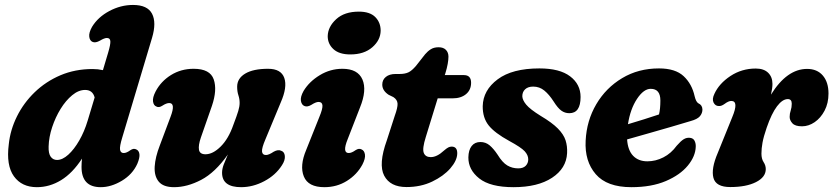

<svg xmlns="http://www.w3.org/2000/svg" viewBox="-20 -745 3368 776"><path d="M594.5 -592 474 -189Q463 -153 465.2 -139.8Q467.5 -126.5 480 -126.5Q491.5 -126.5 507 -138Q520.5 -147 531 -141Q541.5 -136.5 543.5 -122.2Q545.5 -108 535 -83Q515.5 -40 472.2 -14.2Q429 11.5 387 11.5Q309.5 11.5 309.5 -70.5Q309.5 -87.5 311.5 -104Q273 -45 226.8 -16.8Q180.5 11.5 129 11.5Q68 11.5 36.2 -32.5Q4.5 -76.5 15.5 -162Q21.5 -220 48.5 -274.5Q75.5 -329 120.2 -372.2Q165 -415.5 224.2 -440.8Q283.5 -466 354 -466Q376 -466 396 -461.5L417 -532Q427 -565.5 426 -578.5Q425 -591.5 412 -591.5Q402 -591.5 384.5 -581Q366 -570.5 354.5 -575.5Q343 -580 340.8 -596.2Q338.5 -612.5 352 -636.5Q376 -676 422 -700.5Q468 -725 517.5 -725Q576 -725 594.5 -689.5Q613 -654 594.5 -592ZM176.5 -153Q175.5 -124.5 185 -111.5Q194.5 -98.5 210.5 -98.5Q232.5 -98.5 256 -119.8Q279.5 -141 300.2 -177Q321 -213 334.5 -258L362.5 -351Q354.5 -381.5 324 -381.5Q297.5 -381.5 271.8 -360.2Q246 -339 225 -305Q204 -271 190.8 -231Q177.5 -191 176.5 -153Z M1115.5 -136Q1129.5 -132 1131.2 -114.8Q1133 -97.5 1119.5 -77Q1094 -37 1048.2 -12.8Q1002.5 11.5 954.5 11.5Q877.5 11.5 877.5 -47Q877.5 -62.5 884.5 -80.8Q891.5 -99 901 -120.5Q849.5 -47.5 793 -18Q736.5 11.5 683.5 11.5Q640 11.5 621.5 -11Q603 -33.5 605.2 -71.8Q607.5 -110 626 -157.5L669.5 -273.5Q690.5 -328.5 664 -328.5Q652.5 -328.5 636.5 -318Q622 -308.5 612 -314.5Q601 -318.5 598.5 -334.5Q596 -350.5 609 -375.5Q630.5 -416.5 671.2 -441.8Q712 -467 762.5 -467Q829 -467 843.8 -424.2Q858.5 -381.5 836.5 -317L792 -189.5Q781 -157.5 784.2 -139.5Q787.5 -121.5 810.5 -121.5Q840.5 -121.5 872 -152.8Q903.5 -184 923 -240Q937.5 -278 943 -296.5Q948.5 -315 948.5 -329Q948.5 -345 943.5 -360Q938.5 -375 938.5 -394.5Q938.5 -428 971 -447.5Q1003.5 -467 1063.5 -467Q1116 -467 1129 -430Q1142 -393 1114.5 -330.5L1053 -182.5Q1037.5 -146.5 1039 -132.5Q1040.5 -118.5 1055 -118.5Q1066.5 -118.5 1086.5 -132Q1104 -141.5 1115.5 -136Z M1396 -525Q1351 -525 1327.8 -546.2Q1304.5 -567.5 1304.5 -599Q1305.5 -637 1338.8 -667.5Q1372 -698 1430.5 -698Q1475 -698 1496.8 -676Q1518.5 -654 1518.5 -621Q1518 -583 1484.8 -554Q1451.5 -525 1396 -525ZM1385 -182Q1362.5 -126.5 1389.5 -126.5Q1401 -126.5 1417 -138Q1431 -147 1441.5 -141Q1452.5 -136.5 1455 -120.5Q1457.5 -104.5 1444.5 -79.5Q1422.5 -39 1382 -13.8Q1341.5 11.5 1291 11.5Q1225.5 11.5 1208 -31.8Q1190.5 -75 1217.5 -139L1271 -273Q1284.5 -305.5 1283.2 -319.2Q1282 -333 1267.5 -333Q1256.5 -333 1238 -321Q1222 -311.5 1210.5 -316.5Q1199 -321 1196.2 -337.2Q1193.5 -353.5 1207 -377.5Q1230 -415.5 1272.5 -441.2Q1315 -467 1364 -467Q1426 -467 1444.8 -423.8Q1463.5 -380.5 1435 -310.5Z M1570 -352.5 1550.5 -362Q1525 -379 1525 -403Q1525 -422.5 1539.5 -434.2Q1554 -446 1579 -446H1595Q1616.5 -446 1630.5 -452.5Q1644.5 -459 1661.5 -479L1698 -525.5Q1708.5 -538 1721.2 -546Q1734 -554 1752.5 -554Q1772 -554 1782.2 -543.5Q1792.5 -533 1792.5 -516Q1792.5 -504 1789.5 -486.8Q1786.5 -469.5 1779.5 -447L1777.5 -441.5H1855Q1884 -441.5 1884 -410.5Q1884 -381.5 1863.5 -364.5Q1843 -347.5 1809 -347.5H1749L1701 -191.5Q1686 -144 1692.8 -127Q1699.5 -110 1721 -110Q1746 -110 1774.5 -136.5Q1785.5 -146 1792 -149.2Q1798.5 -152.5 1806 -152.5Q1829 -152 1828 -123.5Q1827 -95.5 1799.8 -64.2Q1772.5 -33 1726.5 -11Q1680.5 11 1623 11Q1557 11 1532.8 -35Q1508.5 -81 1543.5 -178L1575.5 -277Q1587.5 -310 1586.8 -326Q1586 -342 1570 -352.5Z M2074.5 -64.5Q2094.5 -64.5 2104.8 -75Q2115 -85.5 2115 -101Q2115 -118 2100.5 -133.8Q2086 -149.5 2038 -175.5Q1979.5 -207.5 1955 -238.2Q1930.5 -269 1931 -316Q1932.5 -380.5 1991.5 -424.5Q2050.5 -468.5 2160 -468.5Q2242 -468.5 2284.2 -436.5Q2326.5 -404.5 2326.5 -353Q2326.5 -287.5 2281 -287.5Q2263 -287.5 2248.8 -297.8Q2234.5 -308 2217.5 -335Q2199.5 -363 2180 -379Q2160.5 -395 2135 -395Q2114 -395 2102.5 -384.2Q2091 -373.5 2091 -356Q2091.5 -340.5 2106.8 -322Q2122 -303.5 2165.5 -276.5Q2211 -249.5 2234.5 -225.8Q2258 -202 2265.8 -178Q2273.5 -154 2272 -126Q2269 -64.5 2211.2 -26.5Q2153.5 11.5 2055.5 11.5Q1961.5 11.5 1917 -23.8Q1872.5 -59 1873 -109Q1873.5 -138.5 1886.2 -154.8Q1899 -171 1921.5 -171Q1943 -171 1959 -157.5Q1975 -144 1991 -120Q2010.5 -88 2030.5 -76.2Q2050.5 -64.5 2074.5 -64.5Z M2792 -152.5Q2791 -113.5 2760 -75.8Q2729 -38 2671 -13.2Q2613 11.5 2532 11.5Q2433 11.5 2387.8 -41Q2342.5 -93.5 2347 -176.5Q2351 -257.5 2390 -323.8Q2429 -390 2494.5 -429.2Q2560 -468.5 2643.5 -468.5Q2709.5 -468.5 2743 -437.2Q2776.5 -406 2787.5 -356Q2793 -333 2802.5 -327.5Q2818.5 -320.5 2819 -302.5Q2819 -287.5 2808.8 -275.2Q2798.5 -263 2770.5 -255.5Q2738 -245.5 2693 -232.5Q2648 -219.5 2600.8 -206Q2553.5 -192.5 2514.5 -181.5Q2517.5 -137.5 2539 -115.2Q2560.5 -93 2596.5 -93Q2630 -93 2661.2 -109Q2692.5 -125 2715 -156Q2731.5 -175 2743.2 -182.2Q2755 -189.5 2768.5 -188Q2782 -186.5 2787.2 -176Q2792.5 -165.5 2792 -152.5ZM2610 -386Q2581.5 -386 2554.5 -345.2Q2527.5 -304.5 2518 -243Q2549.5 -252.5 2583.5 -263Q2617.5 -273.5 2643.5 -282.5Q2649 -305 2649 -339Q2649 -386 2610 -386Z M2885 -316.5Q2871 -316.5 2864 -330.5Q2857 -344.5 2867.5 -366Q2886.5 -407.5 2932.2 -437.8Q2978 -468 3034.5 -468Q3067 -468 3084.5 -451Q3102 -434 3102 -406Q3102 -388.5 3096 -362.5Q3160.5 -466.5 3242 -466.5Q3282.5 -466.5 3305.5 -439.8Q3328.5 -413 3328.5 -367Q3328.5 -328 3312.8 -298Q3297 -268 3272.5 -251.2Q3248 -234.5 3221.5 -234.5Q3193.5 -234.5 3182.5 -246.8Q3171.5 -259 3171.5 -272.5Q3171.5 -286 3175.8 -298.5Q3180 -311 3180 -326Q3180 -344.5 3164 -344.5Q3142.5 -344.5 3120.5 -315.5Q3098.5 -286.5 3078.5 -228.5Q3066 -192 3061.8 -168.5Q3057.5 -145 3057.5 -124Q3057.5 -103 3066.2 -89.8Q3075 -76.5 3075 -61.5Q3075 -29 3035.5 -9Q2996 11 2931.5 11Q2873.5 11 2863.5 -26Q2853.5 -63 2881 -127L2939.5 -271.5Q2967 -337 2935.5 -337Q2924.5 -337 2908.5 -325Q2895.5 -315.5 2885 -316.5Z"/></svg>

Font: Fraunces 72pt S100
Style: Bold Italic
Weight: 700
Italic angle: -16°
Version: Version 1.000; ttfautohint (v1.8.3)